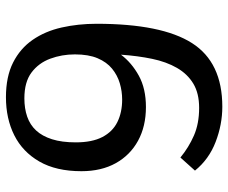

<svg xmlns="http://www.w3.org/2000/svg" viewBox="-81 -673 768 646"><g transform="rotate(-90 303.0 -350.0)"><path d="M267 14Q207 14 148.5 -8.5Q90 -31 52 -78L96 -127Q130 -99 170 -81.5Q210 -64 263 -64Q312 -64 344.5 -83.5Q377 -103 397.5 -138.5Q418 -174 428 -222Q438 -270 442 -327Q415 -291 371.5 -267Q328 -243 266 -243Q201 -243 152.5 -269.5Q104 -296 77 -344.5Q50 -393 50 -460Q50 -545 82.5 -601.5Q115 -658 171 -686Q227 -714 299 -714Q368 -714 415.5 -690Q463 -666 492 -624Q521 -582 533.5 -526.5Q546 -471 546 -409Q546 -190 481 -88Q416 14 267 14ZM291 -323Q319 -323 346 -331Q373 -339 395 -357Q417 -375 430 -405.5Q443 -436 443 -482Q443 -526 428.5 -565Q414 -604 382 -628Q350 -652 295 -652Q261 -652 233.5 -642.5Q206 -633 187 -612.5Q168 -592 157.5 -559Q147 -526 147 -479Q147 -424 165 -389.5Q183 -355 215.5 -339Q248 -323 291 -323Z"/></g></svg>

Font: Literata Variable Black
Style: Regular
Weight: 900
Designer: Latin by Veronika Burian and Jose Scaglione. Greek by Irene Vlachou. Cyrillic by Vera Evstafieva.
Foundry: TypeTogether
Version: Version 3.021